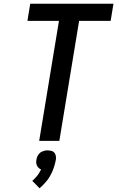

<svg xmlns="http://www.w3.org/2000/svg" viewBox="-20 -755 640 1029"><path d="M190 0 296 -643H127L142 -735H588L573 -643H404L298 0ZM192 254 153 214Q158 210 161.5 206.5Q165 203 168.5 199Q172 195 176 191Q180 187 183 182.5Q186 178 189.5 172Q193 166 195 163L200 153Q197 152 194 150Q191 148 188.5 146Q186 144 184 141.5Q182 139 180 136Q178 133 177 129.5Q176 126 175 123Q174 120 174 115Q174 110 174 108L175 103Q175 98 176.5 93.5Q178 89 180 84Q182 79 185 75Q188 71 191.5 67Q195 63 199.5 60.5Q204 58 208.5 56Q213 54 219.5 52.5Q226 51 228 51H235Q239 51 242.5 51.5Q246 52 250 52.5Q254 53 257.5 54Q261 55 264 57Q267 59 269.5 61.5Q272 64 274 67Q276 70 277 73Q278 76 279 80Q280 84 280 88.5Q280 93 280 95L279 103Q277 111 275.5 118.5Q274 126 271.5 133.5Q269 141 266.5 148.5Q264 156 261 163Q258 170 254 177.5Q250 185 246 192Q242 199 237.5 205.5Q233 212 227 218.5Q221 225 214 233Q207 241 204 243Z"/></svg>

Font: Iosevka Aile Semibold Oblique
Style: Regular
Weight: 600
Italic angle: -9°
Designer: Belleve Invis
Foundry: Belleve Invis
Version: Version 31.1.0; ttfautohint (v1.8.4)